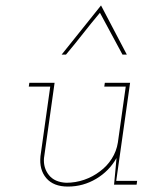

<svg xmlns="http://www.w3.org/2000/svg" viewBox="-20 -680 558 707"><path d="M400 0H483L485 -14H408L459 -375H366L364 -361H443L414 -155Q409 -123 391.5 -95.5Q374 -68 348 -49Q322 -29 290 -18Q258 -7 224 -7Q181 -9 160 -35.5Q139 -62 142 -98L181 -375H88L86 -361H165L129 -105Q124 -55 150.5 -24Q177 7 230 7Q286 7 334 -21.5Q382 -50 409 -98L405 -53ZM352 -660Q316 -615 279.5 -569.5Q243 -524 207 -479H223Q255 -517 285.5 -556Q316 -595 348 -633Q369 -595 389.5 -556Q410 -517 431 -479H447Q423 -524 399.5 -569.5Q376 -615 352 -660Z"/></svg>

Font: Josefin Slab Thin
Style: Italic
Weight: 100
Italic angle: -12°
Designer: Santiago Orozco
Foundry: Typemade
Version: Version 2.000